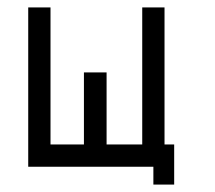

<svg xmlns="http://www.w3.org/2000/svg" viewBox="-20 -497 580 517"><path d="M449 -108V0H393V-48H56V-477H116V-108H206V-302H267V-108H363V-477H423V-108Z"/></svg>

Font: 3270 Nerd Font
Style: Regular
Weight: 400
Monospace: yes
Version: Version 3.0.1;Nerd Fonts 3.3.0